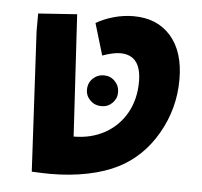

<svg xmlns="http://www.w3.org/2000/svg" viewBox="-45 -593 680 646"><g transform="rotate(5 295.5 -270.5)"><path d="M85 4 60 -467V-528L191 -537L215 -126Q274 -126 320 -151.5Q366 -177 392 -223Q418 -269 418 -329Q418 -419 347 -419Q324 -419 287 -406L255 -513Q280 -528 313.5 -537.5Q347 -547 381 -547Q461 -547 507 -494.5Q553 -442 553 -348Q553 -250 504.5 -165.5Q456 -81 375 -40Q332 -18 273.5 -6Q215 6 148 6Q125 6 85 4ZM246 -287Q246 -310 261.5 -325Q277 -340 299 -340Q321 -340 336 -324.5Q351 -309 351 -287Q351 -266 336 -251Q321 -236 299 -236Q277 -236 261.5 -251Q246 -266 246 -287Z"/></g></svg>

Font: Secular One
Style: Regular
Weight: 400
Designer: Michal Sahar
Foundry: Hagilda
Version: Version 1.000